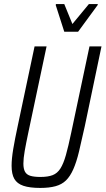

<svg xmlns="http://www.w3.org/2000/svg" viewBox="-20 -916 519 944"><path d="M178 8Q126 8 95 -2.5Q64 -13 50.5 -36.5Q37 -60 37 -101Q37 -135 45 -183Q53 -231 67 -296L150 -688H209L119 -263Q108 -211 101.5 -174Q95 -137 95 -112Q95 -86 103 -71.5Q111 -57 129.5 -51.5Q148 -46 179 -46Q216 -46 239 -55Q262 -64 277 -87.5Q292 -111 304 -153.5Q316 -196 330 -263L420 -688H479L397 -296Q381 -223 368.5 -171Q356 -119 340.5 -84Q325 -49 304.5 -29Q284 -9 253 -0.5Q222 8 178 8ZM296 -760 254 -891 255 -896H296L336 -798L417 -896H461L460 -891L364 -760Z"/></svg>

Font: Saira Condensed Light
Style: Italic
Weight: 300
Width: 3
Italic angle: -12°
Designer: Hector Gatti with collaboration of the Omnibus-Type team
Foundry: Omnibus-Type
Version: Version 1.101